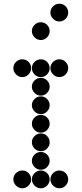

<svg xmlns="http://www.w3.org/2000/svg" viewBox="-20 -1018 440 1036"><path d="M52 -650Q52 -631 66.5 -616.5Q81 -602 100 -602Q120 -602 134 -616.5Q148 -631 148 -650Q148 -670 134 -684Q120 -698 100 -698Q81 -698 66.5 -684Q52 -670 52 -650ZM152 -650Q152 -631 166.5 -616.5Q181 -602 200 -602Q220 -602 234 -616.5Q248 -631 248 -650Q248 -670 234 -684Q220 -698 200 -698Q181 -698 166.5 -684Q152 -670 152 -650ZM252 -650Q252 -631 266.5 -616.5Q281 -602 300 -602Q320 -602 334 -616.5Q348 -631 348 -650Q348 -670 334 -684Q320 -698 300 -698Q281 -698 266.5 -684Q252 -670 252 -650ZM152 -550Q152 -531 166.5 -516.5Q181 -502 200 -502Q220 -502 234 -516.5Q248 -531 248 -550Q248 -570 234 -584Q220 -598 200 -598Q181 -598 166.5 -584Q152 -570 152 -550ZM152 -450Q152 -431 166.5 -416.5Q181 -402 200 -402Q220 -402 234 -416.5Q248 -431 248 -450Q248 -470 234 -484Q220 -498 200 -498Q181 -498 166.5 -484Q152 -470 152 -450ZM152 -350Q152 -331 166.5 -316.5Q181 -302 200 -302Q220 -302 234 -316.5Q248 -331 248 -350Q248 -370 234 -384Q220 -398 200 -398Q181 -398 166.5 -384Q152 -370 152 -350ZM152 -250Q152 -231 166.5 -216.5Q181 -202 200 -202Q220 -202 234 -216.5Q248 -231 248 -250Q248 -270 234 -284Q220 -298 200 -298Q181 -298 166.5 -284Q152 -270 152 -250ZM152 -150Q152 -131 166.5 -116.5Q181 -102 200 -102Q220 -102 234 -116.5Q248 -131 248 -150Q248 -170 234 -184Q220 -198 200 -198Q181 -198 166.5 -184Q152 -170 152 -150ZM52 -50Q52 -31 66.5 -16.5Q81 -2 100 -2Q120 -2 134 -16.5Q148 -31 148 -50Q148 -70 134 -84Q120 -98 100 -98Q81 -98 66.5 -84Q52 -70 52 -50ZM152 -50Q152 -31 166.5 -16.5Q181 -2 200 -2Q220 -2 234 -16.5Q248 -31 248 -50Q248 -70 234 -84Q220 -98 200 -98Q181 -98 166.5 -84Q152 -70 152 -50ZM252 -50Q252 -31 266.5 -16.5Q281 -2 300 -2Q320 -2 334 -16.5Q348 -31 348 -50Q348 -70 334 -84Q320 -98 300 -98Q281 -98 266.5 -84Q252 -70 252 -50ZM252 -950Q252 -931 266.5 -916.5Q281 -902 300 -902Q320 -902 334 -916.5Q348 -931 348 -950Q348 -970 334 -984Q320 -998 300 -998Q281 -998 266.5 -984Q252 -970 252 -950ZM152 -850Q152 -831 166.5 -816.5Q181 -802 200 -802Q220 -802 234 -816.5Q248 -831 248 -850Q248 -870 234 -884Q220 -898 200 -898Q181 -898 166.5 -884Q152 -870 152 -850Z"/></svg>

Font: Matrix Sans Print
Style: Regular
Weight: 400
Designer: Brad Neil
Version: Version 1.100